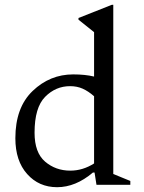

<svg xmlns="http://www.w3.org/2000/svg" viewBox="-20 -770 599 800"><path d="M218 10Q142 10 93 -45Q44 -100 44 -194Q44 -322 116 -391Q188 -460 285 -460Q335 -460 372 -451V-636L307 -688V-695L446 -750H452V-45L523 -16V0H382L374 -51H367Q295 10 218 10ZM124 -217Q124 -134 168 -96.5Q212 -59 273 -59Q325 -59 372 -89V-369Q348 -390 324.5 -400.5Q301 -411 272 -411Q212 -411 168 -366.5Q124 -322 124 -217Z"/></svg>

Font: Spectral
Style: Regular
Weight: 400
Designer: Jean-Baptiste Levee
Foundry: Production Type
Version: Version 1.002